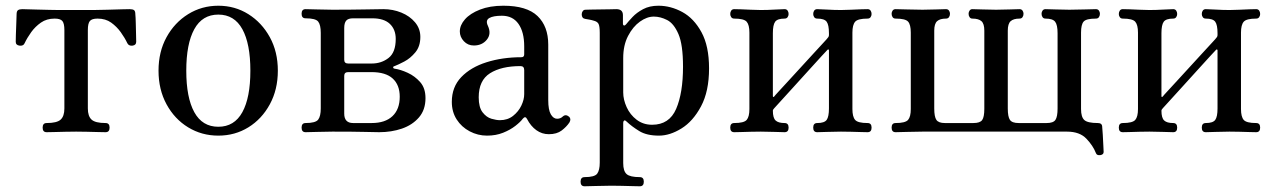

<svg xmlns="http://www.w3.org/2000/svg" viewBox="-20 -462 4459 671"><path d="M143 0Q129 0 129 -16Q129 -32 143 -32Q179 -32 192 -44Q205 -56 205 -83V-357Q205 -380 198 -388.5Q191 -397 171 -397Q143 -397 123 -383Q103 -369 89 -349.5Q75 -330 66 -311Q62 -301 48.5 -302.5Q35 -304 35 -316Q35 -321 35.5 -340.5Q36 -360 37 -381.5Q38 -403 38 -412Q38 -423 43 -426.5Q48 -430 58 -430Q60 -430 75.5 -429.5Q91 -429 112 -428.5Q133 -428 153.5 -427.5Q174 -427 185 -427H307Q327 -427 356 -428Q385 -429 408 -429.5Q431 -430 433 -430Q444 -430 448.5 -426.5Q453 -423 453 -412Q454 -403 454.5 -381.5Q455 -360 455.5 -340.5Q456 -321 456 -316Q456 -304 443 -302.5Q430 -301 425 -311Q416 -330 402 -349.5Q388 -369 368.5 -383Q349 -397 321 -397Q301 -397 294 -388.5Q287 -380 287 -357V-83Q287 -56 300 -44Q313 -32 349 -32Q363 -32 363 -16Q363 0 349 0Q342 0 323.5 -0.5Q305 -1 283.5 -1.5Q262 -2 246 -2Q230 -2 208.5 -1.5Q187 -1 168.5 -0.5Q150 0 143 0Z M743 12Q685 12 637.5 -17Q590 -46 562 -97.5Q534 -149 534 -215Q534 -281 562 -332Q590 -383 637.5 -412.5Q685 -442 743 -442Q801 -442 848 -412.5Q895 -383 923 -332Q951 -281 951 -215Q951 -149 923 -97.5Q895 -46 848 -17Q801 12 743 12ZM743 -19Q799 -19 827 -70Q855 -121 855 -215Q855 -309 827 -360Q799 -411 743 -411Q687 -411 659 -360Q631 -309 631 -215Q631 -121 659 -70Q687 -19 743 -19Z M1048 0Q1034 0 1034 -16Q1034 -32 1048 -32Q1083 -32 1092 -44Q1101 -56 1101 -83V-347Q1101 -375 1092 -386.5Q1083 -398 1048 -398Q1034 -398 1034 -414Q1034 -430 1048 -430Q1059 -430 1089 -429Q1119 -428 1142 -428Q1205 -428 1256 -429Q1307 -430 1320 -430Q1353 -430 1382.5 -418Q1412 -406 1430.5 -384Q1449 -362 1449 -333Q1449 -300 1431.5 -279Q1414 -258 1393 -247Q1372 -236 1359 -231Q1354 -230 1354 -226.5Q1354 -223 1359 -222Q1380 -219 1405 -207.5Q1430 -196 1448.5 -175Q1467 -154 1467 -119Q1467 -78 1444 -51.5Q1421 -25 1384.5 -12.5Q1348 0 1305 0Q1292 0 1254.5 -1Q1217 -2 1142 -2Q1118 -2 1088.5 -1Q1059 0 1048 0ZM1214 -32H1279Q1326 -32 1351.5 -56Q1377 -80 1377 -124Q1377 -165 1352.5 -187.5Q1328 -210 1278 -210H1197Q1183 -210 1183 -197V-65Q1183 -32 1214 -32ZM1197 -240H1279Q1313 -240 1338 -259.5Q1363 -279 1363 -326Q1363 -359 1342.5 -378.5Q1322 -398 1281 -398H1214Q1197 -398 1190 -390Q1183 -382 1183 -364V-253Q1183 -240 1197 -240Z M1682 12Q1650 12 1621.5 -3Q1593 -18 1576 -44.5Q1559 -71 1559 -106Q1559 -158 1592 -192.5Q1625 -227 1680.5 -244.5Q1736 -262 1802 -262Q1812 -262 1812 -272V-300Q1812 -350 1792 -378.5Q1772 -407 1734 -407Q1704 -407 1690 -399Q1676 -391 1685 -372Q1698 -344 1681.5 -323.5Q1665 -303 1636 -303Q1615 -303 1601 -318Q1587 -333 1587 -352Q1587 -374 1605 -394.5Q1623 -415 1657.5 -428.5Q1692 -442 1739 -442Q1821 -442 1858.5 -406Q1896 -370 1896 -306V-112Q1896 -78 1905 -62.5Q1914 -47 1927 -47Q1939 -47 1947 -55Q1957 -64 1969 -54Q1977 -46 1970 -34Q1960 -19 1943 -6Q1926 7 1898 7Q1874 7 1854.5 -7Q1835 -21 1822 -46Q1816 -58 1807 -47Q1799 -36 1781 -22Q1763 -8 1738 2Q1713 12 1682 12ZM1727 -42Q1754 -42 1773 -57Q1792 -72 1802 -93Q1812 -114 1812 -133V-217Q1812 -231 1799 -231Q1732 -231 1692.5 -206Q1653 -181 1653 -122Q1653 -87 1666.5 -69.5Q1680 -52 1697.5 -47Q1715 -42 1727 -42Z M2023 189Q2009 189 2009 173Q2009 157 2023 157Q2058 157 2067 145Q2076 133 2076 106V-347Q2076 -371 2071.5 -379Q2067 -387 2054 -390Q2048 -392 2039.5 -393.5Q2031 -395 2025 -396Q2013 -398 2013 -412Q2013 -418 2016.5 -423Q2020 -428 2026 -428Q2029 -428 2044 -428.5Q2059 -429 2077.5 -429Q2096 -429 2112 -429.5Q2128 -430 2134 -430Q2157 -430 2157 -409V-380Q2157 -374 2160.5 -373Q2164 -372 2168 -377Q2176 -387 2190.5 -402.5Q2205 -418 2227.5 -430Q2250 -442 2281 -442Q2324 -442 2364.5 -420Q2405 -398 2431.5 -349.5Q2458 -301 2458 -223Q2458 -143 2430 -90.5Q2402 -38 2361.5 -13Q2321 12 2283 12Q2240 12 2214 -4Q2188 -20 2170 -37Q2164 -43 2161 -40.5Q2158 -38 2158 -33V108Q2158 136 2170 146.5Q2182 157 2216 157Q2230 157 2230 173Q2230 189 2216 189Q2210 189 2192 188.5Q2174 188 2153.5 187.5Q2133 187 2117 187Q2093 187 2063 188Q2033 189 2023 189ZM2259 -26Q2319 -26 2343 -81.5Q2367 -137 2367 -229Q2367 -306 2351 -343Q2335 -380 2311.5 -392Q2288 -404 2265 -404Q2241 -404 2216.5 -386.5Q2192 -369 2175 -336.5Q2158 -304 2158 -259V-139Q2158 -114 2170 -87.5Q2182 -61 2205 -43.5Q2228 -26 2259 -26Z M2546 0Q2532 0 2532 -16Q2532 -32 2546 -32Q2580 -32 2589.5 -43Q2599 -54 2599 -81V-348Q2599 -375 2589.5 -386Q2580 -397 2546 -397Q2539 -397 2535.5 -402Q2532 -407 2532 -413Q2532 -420 2535.5 -425Q2539 -430 2546 -430Q2553 -430 2569 -429.5Q2585 -429 2604 -428Q2623 -427 2639 -427Q2663 -427 2687.5 -428.5Q2712 -430 2722 -430Q2729 -430 2732.5 -425Q2736 -420 2736 -413Q2736 -407 2732.5 -402Q2729 -397 2722 -397Q2697 -397 2689 -386Q2681 -375 2681 -346V-127Q2681 -120 2686 -125Q2687 -127 2700.5 -141.5Q2714 -156 2735 -179Q2756 -202 2779 -227Q2802 -252 2823 -275Q2844 -298 2858 -313Q2872 -328 2873 -330Q2877 -334 2877 -340V-346Q2877 -375 2869 -386Q2861 -397 2836 -397Q2829 -397 2825.5 -402Q2822 -407 2822 -413Q2822 -420 2825.5 -425Q2829 -430 2836 -430Q2846 -430 2870.5 -428.5Q2895 -427 2919 -427Q2935 -427 2954 -428Q2973 -429 2989.5 -429.5Q3006 -430 3012 -430Q3019 -430 3022.5 -425Q3026 -420 3026 -413Q3026 -407 3022.5 -402Q3019 -397 3012 -397Q2978 -397 2968.5 -386Q2959 -375 2959 -348V-81Q2959 -54 2968.5 -43Q2978 -32 3012 -32Q3026 -32 3026 -16Q3026 0 3012 0Q3006 0 2989.5 -0.5Q2973 -1 2954 -1.5Q2935 -2 2919 -2Q2895 -2 2870.5 -1Q2846 0 2836 0Q2822 0 2822 -16Q2822 -32 2836 -32Q2861 -32 2869 -43Q2877 -54 2877 -83V-286Q2877 -288 2875.5 -289Q2874 -290 2872 -288Q2870 -286 2851 -265.5Q2832 -245 2805.5 -215.5Q2779 -186 2752 -156.5Q2725 -127 2706.5 -106.5Q2688 -86 2686 -84Q2681 -79 2681 -75Q2681 -50 2690.5 -41Q2700 -32 2722 -32Q2736 -32 2736 -16Q2736 0 2722 0Q2712 0 2687.5 -1Q2663 -2 2639 -2Q2623 -2 2604 -1.5Q2585 -1 2569 -0.5Q2553 0 2546 0Z M3826 80Q3813 82 3810 73Q3800 47 3776.5 22.5Q3753 -2 3709 -2H3204Q3180 -2 3150 -1Q3120 0 3110 0Q3096 0 3096 -16Q3096 -32 3110 -32Q3144 -32 3153.5 -43Q3163 -54 3163 -81V-348Q3163 -376 3153.5 -386.5Q3144 -397 3110 -397Q3103 -397 3099.5 -402Q3096 -407 3096 -414Q3096 -420 3099.5 -425Q3103 -430 3110 -430Q3120 -430 3150 -429Q3180 -428 3204 -428Q3227 -428 3251.5 -429Q3276 -430 3286 -430Q3293 -430 3296.5 -425Q3300 -420 3300 -414Q3300 -407 3296.5 -402Q3293 -397 3286 -397Q3265 -397 3255 -388Q3245 -379 3245 -355V-83Q3245 -54 3252.5 -43Q3260 -32 3282 -32H3382Q3405 -32 3412.5 -42.5Q3420 -53 3420 -82V-355Q3420 -379 3410 -388Q3400 -397 3378 -397Q3372 -397 3368.5 -402Q3365 -407 3365 -414Q3365 -420 3368.5 -425Q3372 -430 3378 -430Q3389 -430 3413 -429Q3437 -428 3461 -428Q3485 -428 3509 -429Q3533 -430 3543 -430Q3550 -430 3553.5 -425Q3557 -420 3557 -414Q3557 -407 3553.5 -402Q3550 -397 3543 -397Q3522 -397 3512 -388Q3502 -379 3502 -355V-83Q3502 -54 3509.5 -43Q3517 -32 3540 -32H3638Q3661 -32 3668.5 -43Q3676 -54 3676 -83V-346Q3676 -375 3667.5 -386Q3659 -397 3634 -397Q3627 -397 3623.5 -402Q3620 -407 3620 -414Q3620 -420 3623.5 -425Q3627 -430 3634 -430Q3645 -430 3669 -429Q3693 -428 3717 -428Q3741 -428 3770.5 -429Q3800 -430 3810 -430Q3817 -430 3820.5 -425Q3824 -420 3824 -414Q3824 -407 3820.5 -402Q3817 -397 3810 -397Q3776 -397 3767 -386.5Q3758 -376 3758 -348V-81Q3758 -53 3769.5 -42.5Q3781 -32 3817 -32Q3832 -32 3832 -18Q3833 -11 3834 9Q3835 29 3836 47.5Q3837 66 3837 69Q3837 78 3826 80Z M3904 0Q3890 0 3890 -16Q3890 -32 3904 -32Q3938 -32 3947.5 -43Q3957 -54 3957 -81V-348Q3957 -375 3947.5 -386Q3938 -397 3904 -397Q3897 -397 3893.5 -402Q3890 -407 3890 -413Q3890 -420 3893.5 -425Q3897 -430 3904 -430Q3911 -430 3927 -429.5Q3943 -429 3962 -428Q3981 -427 3997 -427Q4021 -427 4045.5 -428.5Q4070 -430 4080 -430Q4087 -430 4090.5 -425Q4094 -420 4094 -413Q4094 -407 4090.5 -402Q4087 -397 4080 -397Q4055 -397 4047 -386Q4039 -375 4039 -346V-127Q4039 -120 4044 -125Q4045 -127 4058.5 -141.5Q4072 -156 4093 -179Q4114 -202 4137 -227Q4160 -252 4181 -275Q4202 -298 4216 -313Q4230 -328 4231 -330Q4235 -334 4235 -340V-346Q4235 -375 4227 -386Q4219 -397 4194 -397Q4187 -397 4183.5 -402Q4180 -407 4180 -413Q4180 -420 4183.5 -425Q4187 -430 4194 -430Q4204 -430 4228.5 -428.5Q4253 -427 4277 -427Q4293 -427 4312 -428Q4331 -429 4347.5 -429.5Q4364 -430 4370 -430Q4377 -430 4380.5 -425Q4384 -420 4384 -413Q4384 -407 4380.5 -402Q4377 -397 4370 -397Q4336 -397 4326.5 -386Q4317 -375 4317 -348V-81Q4317 -54 4326.5 -43Q4336 -32 4370 -32Q4384 -32 4384 -16Q4384 0 4370 0Q4364 0 4347.5 -0.5Q4331 -1 4312 -1.5Q4293 -2 4277 -2Q4253 -2 4228.5 -1Q4204 0 4194 0Q4180 0 4180 -16Q4180 -32 4194 -32Q4219 -32 4227 -43Q4235 -54 4235 -83V-286Q4235 -288 4233.5 -289Q4232 -290 4230 -288Q4228 -286 4209 -265.5Q4190 -245 4163.5 -215.5Q4137 -186 4110 -156.5Q4083 -127 4064.5 -106.5Q4046 -86 4044 -84Q4039 -79 4039 -75Q4039 -50 4048.5 -41Q4058 -32 4080 -32Q4094 -32 4094 -16Q4094 0 4080 0Q4070 0 4045.5 -1Q4021 -2 3997 -2Q3981 -2 3962 -1.5Q3943 -1 3927 -0.5Q3911 0 3904 0Z"/></svg>

Font: Zen Old Mincho
Style: Regular
Weight: 400
Designer: Yoshimichi Ohira
Foundry: Positype
Version: Version 1.001